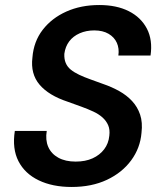

<svg xmlns="http://www.w3.org/2000/svg" viewBox="-20 -732 642 764"><path d="M265 12Q189 12 134 -14.5Q79 -41 53.5 -90.5Q28 -140 39 -211H166Q160 -175 172 -147.5Q184 -120 212 -104.5Q240 -89 281 -89Q320 -89 348.5 -102Q377 -115 394.5 -138Q412 -161 415 -192Q418 -216 410.5 -233.5Q403 -251 388 -264.5Q373 -278 351.5 -288Q330 -298 304 -307.5Q278 -317 250 -327Q174 -352 137.5 -395Q101 -438 109 -503Q114 -567 150 -613.5Q186 -660 244 -686Q302 -712 375 -712Q444 -712 492.5 -687.5Q541 -663 564.5 -618Q588 -573 579 -511H451Q455 -539 445 -561.5Q435 -584 412 -597.5Q389 -611 355 -611Q323 -611 297 -599.5Q271 -588 255.5 -567.5Q240 -547 236 -518Q235 -497 241.5 -481.5Q248 -466 261.5 -455Q275 -444 295 -434.5Q315 -425 339 -416.5Q363 -408 390 -398Q425 -386 454.5 -369.5Q484 -353 505.5 -330Q527 -307 537.5 -276Q548 -245 543 -203Q538 -143 502 -94Q466 -45 405.5 -16.5Q345 12 265 12Z"/></svg>

Font: DM Sans 12pt SemiBold
Style: Italic
Weight: 600
Italic angle: -10°
Version: Version 4.004;gftools[0.9.30]